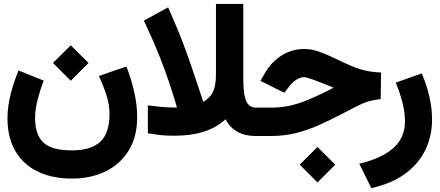

<svg xmlns="http://www.w3.org/2000/svg" viewBox="-20 -702 2269 991"><path d="M253.4 -377 345.2 -468.3 437 -377 345.2 -285.2ZM490.2 -309.6 632.3 -358.9Q656.7 -296.9 672.4 -229.2Q688 -161.6 688 -97.7Q688 4.9 643.8 75.7Q599.6 146.5 523.7 183.1Q447.8 219.7 352.1 219.7Q249 219.7 174.3 183.3Q99.6 147 59.1 77.4Q18.6 7.8 18.6 -90.8Q18.6 -152.8 35.2 -216.6Q51.8 -280.3 75.7 -338.4L205.1 -286.1Q188 -240.2 174.6 -189.2Q161.1 -138.2 161.1 -93.3Q161.1 -6.3 204.3 33.9Q247.6 74.2 350.6 74.2Q449.2 74.2 497.1 30Q544.9 -14.2 545.4 -112.3Q545.4 -162.1 528.6 -213.4Q511.7 -264.6 490.2 -309.6Z M847.7 -664.1Q895 -558.6 926 -476.1Q957 -393.6 980.7 -321.8Q1004.4 -250 1029.3 -176.3Q1050.3 -189 1064.7 -205.6Q1079.1 -222.2 1086.9 -249.3Q1094.7 -276.4 1094.7 -321.3V-681.6H1235.8V-296.4Q1235.8 -235.8 1243.4 -203.6Q1251 -171.4 1265.6 -158.9Q1280.3 -146.5 1300.8 -146.5H1318.4V0H1299.3Q1189.5 0 1144 -86.4Q1097.2 -43 1031.5 -22.2Q965.8 -1.5 880.4 -1.5Q836.4 -1.5 805.7 -5.1Q774.9 -8.8 743.2 -14.2V-158.2Q775.9 -153.8 811.8 -150.4Q847.7 -147 881.3 -147H893.6Q875.5 -209 853.5 -275.1Q831.5 -341.3 800.3 -419.4Q769 -497.6 722.7 -595.7Z M1526.9 147.9 1618.7 56.6 1710.4 147.9 1618.7 239.7ZM1298.8 0V-146.5H1378.4Q1430.2 -146.5 1475.6 -156.5Q1521 -166.5 1567.6 -185.8Q1614.3 -205.1 1668.9 -232.4L1702.1 -249.5Q1694.8 -252.4 1687.5 -255.6Q1680.2 -258.8 1670.4 -262.2Q1568.4 -303.7 1550.3 -303.7Q1532.2 -303.7 1511.5 -291.5Q1490.7 -279.3 1475.6 -259.3L1447.3 -223.1L1324.2 -284.7L1347.2 -324.7Q1379.9 -381.3 1433.1 -415.3Q1486.3 -449.2 1550.8 -449.2Q1588.4 -449.2 1627.9 -435.1Q1667.5 -420.9 1711.4 -399.4Q1755.4 -377.9 1786.6 -364.5Q1817.9 -351.1 1842.8 -343.8Q1867.7 -336.4 1892.1 -332.8Q1916.5 -329.1 1946.8 -327.6L1944.8 -190.4Q1920.4 -187.5 1902.1 -183.8Q1883.8 -180.2 1863.8 -172.6Q1843.8 -165 1815.4 -150.6Q1787.1 -136.2 1742.7 -112.8Q1682.6 -81.5 1625.2 -55.9Q1567.9 -30.3 1507.3 -15.1Q1446.8 0 1377 0Z M2156.7 -323.2Q2180.7 -268.6 2195.3 -207Q2210 -145.5 2210 -84.5Q2210 0 2175.8 71.3Q2141.6 142.6 2072.3 193.8Q2002.9 245.1 1896.5 269L1834.5 143.1Q1953.1 114.3 2011.7 61Q2070.3 7.8 2070.3 -76.7Q2070.3 -121.6 2056.4 -175.3Q2042.5 -229 2022.5 -275.4Z"/></svg>

Font: Vazir Black FD-WOL-UI
Style: Black-FD-WOL-UI
Weight: 900
Designer: Saber Rastikerdar
Foundry: Saber Rastikerdar
Version: Version 30.0.0